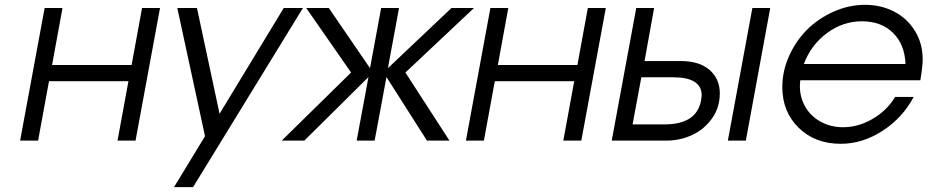

<svg xmlns="http://www.w3.org/2000/svg" viewBox="-20 -580 3826 792"><path d="M63 0 164.1 -546.9H237.8L194.8 -312H522.9L565.9 -546.9H640.1L539.1 0H464.8L509.8 -245.1H182.1L137.2 0Z M697.8 191.9 825.7 -18.1 711.4 -546.9H792.5L885.7 -110.8L1150.4 -546.9H1229.5L776.4 191.9Z M1142.1 0 1428.2 -280.8 1243.2 -546.9H1336.4L1506.3 -298.8L1552.2 -546.9H1626L1580.1 -298.8L1842.3 -546.9H1935.1L1652.3 -280.8L1834 0H1741.2L1574.2 -262.2L1525.4 0H1451.2L1500 -262.2L1235.4 0Z M1901.9 0 2002.9 -546.9H2076.7L2033.7 -312H2361.8L2404.8 -546.9H2479L2377.9 0H2303.7L2348.6 -245.1H2021L1976.1 0Z M2589.4 -66.9H2721.2Q2852.5 -66.9 2871.6 -164.1Q2871.6 -165.5 2873 -173.8Q2874.5 -182.1 2874.5 -186Q2874.5 -261.2 2757.3 -261.2H2625.5ZM2503.4 0 2604.5 -546.9H2678.2L2638.7 -328.1H2789.6Q2864.7 -328.1 2907 -291.5Q2949.2 -254.9 2949.2 -194.8Q2949.2 -137.2 2917.5 -92Q2885.7 -46.9 2835.7 -23.4Q2785.6 0 2728.5 0ZM2982.4 0 3083.5 -546.9H3157.2L3056.6 0Z M3672.4 -180.2H3749Q3703.1 -93.8 3620.4 -40.3Q3537.6 13.2 3448.2 13.2Q3341.8 13.2 3274.4 -53Q3207 -119.1 3207 -221.2Q3207 -287.1 3235.4 -349.9Q3263.7 -412.6 3310.1 -458.5Q3356.4 -504.4 3419.2 -532.2Q3481.9 -560.1 3548.3 -560.1Q3614.3 -560.1 3668.5 -532Q3722.7 -503.9 3754.4 -452.1Q3786.1 -400.4 3786.1 -335Q3786.1 -306.2 3776.4 -249H3281.2Q3274.4 -195.3 3295.9 -150.6Q3317.4 -106 3360.6 -80.6Q3403.8 -55.2 3458 -55.2Q3520.5 -55.2 3579.6 -89.6Q3638.7 -124 3672.4 -180.2ZM3295.9 -315.9H3715.3Q3711.9 -397.5 3663.3 -444.8Q3614.7 -492.2 3535.2 -492.2Q3457 -492.2 3391.1 -443.4Q3325.2 -394.5 3295.9 -315.9Z"/></svg>

Font: Involve
Style: Italic
Weight: 400
Italic angle: -10.5°
Designer: Stefan Peev
Foundry: Context Ltd.
Version: Version 1.001